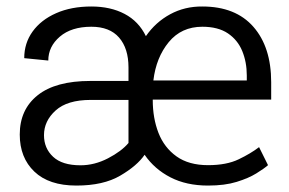

<svg xmlns="http://www.w3.org/2000/svg" viewBox="-20 -558 885 588"><path d="M617.2 10.3Q550.8 10.3 502 -14.9Q453.1 -40 422.9 -84Q399.9 -50.3 348.1 -20Q296.4 10.3 213.9 10.3Q129.9 10.3 85.2 -32.5Q40.5 -75.2 40.5 -146Q40.5 -222.7 95.5 -266.4Q150.4 -310.1 256.8 -310.1H373.5V-351.6Q373.5 -409.7 344.7 -442.9Q315.9 -476.1 259.8 -476.1Q198.7 -476.1 163.3 -445.8Q127.9 -415.5 127.9 -372.6L54.2 -379.9Q54.2 -425.8 79.8 -461.4Q105.5 -497.1 151.9 -517.6Q198.2 -538.1 259.8 -538.1Q318.4 -538.1 361.6 -515.4Q404.8 -492.7 426.8 -447.3Q456.5 -490.2 501.2 -514.4Q545.9 -538.6 599.6 -538.1Q701.7 -538.1 756.1 -475.8Q810.5 -413.6 810.5 -306.2V-252.9H447.8V-251.5Q447.8 -196.3 465.3 -151.1Q482.9 -106 520.5 -79.1Q558.1 -52.2 617.2 -52.2Q673.8 -52.2 710.9 -70.1Q748 -87.9 773.4 -107.4L800.8 -52.2Q788.6 -41.5 764.9 -26.9Q741.2 -12.2 704.8 -1Q668.5 10.3 617.2 10.3ZM599.6 -476.1Q535.6 -476.1 496.8 -429Q458 -381.8 449.7 -311.5H735.8V-326.7Q735.8 -367.7 721.9 -401.6Q708 -435.5 678 -455.8Q647.9 -476.1 599.6 -476.1ZM226.6 -51.8Q269.5 -51.8 310.8 -73.2Q352.1 -94.7 373.5 -120.1V-252H257.8Q186 -252 150.4 -219.7Q114.7 -187.5 114.7 -144Q114.7 -104 142.6 -77.9Q170.4 -51.8 226.6 -51.8Z"/></svg>

Font: Vazirmatn UI Light
Style: Regular
Weight: 300
Designer: Saber Rastikerdar
Foundry: Saber Rastikerdar
Version: Version 33.003